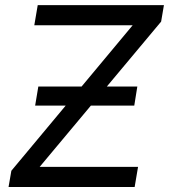

<svg xmlns="http://www.w3.org/2000/svg" viewBox="-20 -748 676 768"><path d="M14.2 0 25.4 -64.9 510.7 -647H117.2L130.9 -727.5H635.7L624.5 -661.6L138.7 -80.6H532.2L518.6 0ZM120.6 -325.7 133.3 -401.9H529.3L517.1 -325.7Z"/></svg>

Font: Inter 20pt
Style: Italic
Weight: 400
Italic angle: -9.3988°
Version: Version 4.001;git-66647c0bb